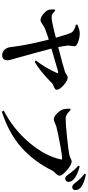

<svg xmlns="http://www.w3.org/2000/svg" viewBox="534 -1414 933 2040"><g transform="rotate(90 1000.0 -393.5)"><path d="M241 -735 240 -749Q296 -775 335 -775Q375 -775 422.5 -758.5Q470 -742 471 -720Q471 -710 467 -684Q463 -658 464 -643Q469 -602 480 -546Q671 -595 740 -617Q750 -620 771 -633.5Q792 -647 802 -647Q835 -647 884 -604Q933 -561 933 -529Q933 -518 921.5 -510.5Q910 -503 893 -496.5Q876 -490 869 -485Q864 -480 842.5 -459.5Q821 -439 809 -428Q797 -417 773 -396Q749 -375 730.5 -360.5Q712 -346 686.5 -328Q661 -310 637 -296L622 -308Q703 -414 754 -530Q758 -540 754.5 -543.5Q751 -547 740 -545Q712 -538 496 -474Q539 -309 594 -113Q620 -29 620 -8Q620 49 566 49Q529 49 505.5 21.5Q482 -6 479 -48Q461 -208 400 -446Q348 -430 283 -405Q263 -396 235.5 -377Q208 -358 193 -358Q165 -358 131.5 -385Q98 -412 86 -439Q78 -459 80 -509L93 -514Q96 -511 103 -504.5Q110 -498 113.5 -495.5Q117 -493 123.5 -488Q130 -483 135.5 -481Q141 -479 148.5 -477.5Q156 -476 164 -476Q203 -475 380 -521Q345 -647 327 -684Q312 -715 241 -735Z M1875 -620Q1857 -620 1830 -658Q1787 -719 1739 -760L1749 -774Q1842 -749 1883 -712Q1912 -686 1912 -656Q1912 -640 1901.5 -630Q1891 -620 1875 -620ZM1966 -695Q1957 -695 1948 -701Q1939 -707 1934 -712.5Q1929 -718 1916 -735Q1873 -790 1824 -828L1833 -840Q1918 -824 1964 -792Q1999 -764 1999 -730Q1999 -695 1966 -695ZM1148 -678Q1166 -660 1176.5 -651Q1187 -642 1204 -633.5Q1221 -625 1238 -625Q1296 -625 1439 -640Q1582 -655 1624 -664Q1644 -668 1662.5 -678.5Q1681 -689 1695 -689Q1729 -689 1787.5 -638.5Q1846 -588 1846 -561Q1846 -542 1822.5 -519.5Q1799 -497 1793 -485Q1698 -291 1548 -156.5Q1398 -22 1166 53L1154 33Q1355 -72 1496 -239.5Q1637 -407 1674 -575Q1677 -587 1665 -587Q1621 -587 1499.5 -563.5Q1378 -540 1320 -525Q1312 -523 1287 -511Q1262 -499 1249 -499Q1218 -499 1183 -535Q1148 -571 1140 -602Q1134 -627 1134 -672Z"/></g></svg>

Font: Swei Spring CJKtc
Style: Bold
Weight: 700
Version: Version 1.021